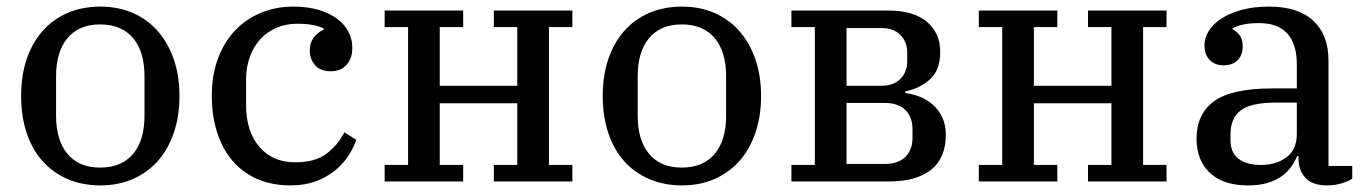

<svg xmlns="http://www.w3.org/2000/svg" viewBox="-20 -550 4153 582"><path d="M284 -42Q318 -42 343.5 -53.5Q369 -65 385.5 -86Q402 -107 410 -135.5Q418 -164 418 -198V-320Q418 -354 410 -382.5Q402 -411 385.5 -432Q369 -453 343.5 -464.5Q318 -476 284 -476Q249 -476 224 -464.5Q199 -453 182.5 -432Q166 -411 158 -382.5Q150 -354 150 -320V-198Q150 -164 158 -135.5Q166 -107 182.5 -86Q199 -65 224 -53.5Q249 -42 284 -42ZM284 12Q230 12 185.5 -7Q141 -26 109.5 -61Q78 -96 61 -146.5Q44 -197 44 -259Q44 -321 61 -371Q78 -421 109.5 -456.5Q141 -492 185.5 -511Q230 -530 284 -530Q338 -530 382 -511Q426 -492 457.5 -456.5Q489 -421 506.5 -371Q524 -321 524 -259Q524 -197 506.5 -146.5Q489 -96 457.5 -61Q426 -26 382 -7Q338 12 284 12Z M861 12Q804 12 759.5 -7.5Q715 -27 684.5 -63Q654 -99 638 -149Q622 -199 622 -259Q622 -322 640.5 -372Q659 -422 692 -457Q725 -492 770.5 -511Q816 -530 870 -530Q911 -530 944 -520.5Q977 -511 1000 -494.5Q1023 -478 1035.5 -455Q1048 -432 1048 -405Q1048 -373 1030.5 -353.5Q1013 -334 983 -334Q951 -334 935 -352.5Q919 -371 919 -397Q919 -420 930.5 -435.5Q942 -451 961 -460V-464Q949 -470 929.5 -474Q910 -478 880 -478Q846 -478 817.5 -465.5Q789 -453 769 -431Q749 -409 737.5 -378Q726 -347 726 -311V-231Q726 -152 766 -105Q806 -58 875 -58Q935 -58 969.5 -84Q1004 -110 1024 -149L1060 -126Q1051 -100 1034.5 -75.5Q1018 -51 993.5 -31.5Q969 -12 936 0Q903 12 861 12Z M1146 -50H1217V-468H1146V-518H1384V-468H1313V-290H1548V-468H1477V-518H1715V-468H1644V-50H1715V0H1477V-50H1548V-237H1313V-50H1384V0H1146Z M2047 -42Q2081 -42 2106.5 -53.5Q2132 -65 2148.5 -86Q2165 -107 2173 -135.5Q2181 -164 2181 -198V-320Q2181 -354 2173 -382.5Q2165 -411 2148.5 -432Q2132 -453 2106.5 -464.5Q2081 -476 2047 -476Q2012 -476 1987 -464.5Q1962 -453 1945.5 -432Q1929 -411 1921 -382.5Q1913 -354 1913 -320V-198Q1913 -164 1921 -135.5Q1929 -107 1945.5 -86Q1962 -65 1987 -53.5Q2012 -42 2047 -42ZM2047 12Q1993 12 1948.5 -7Q1904 -26 1872.5 -61Q1841 -96 1824 -146.5Q1807 -197 1807 -259Q1807 -321 1824 -371Q1841 -421 1872.5 -456.5Q1904 -492 1948.5 -511Q1993 -530 2047 -530Q2101 -530 2145 -511Q2189 -492 2220.5 -456.5Q2252 -421 2269.5 -371Q2287 -321 2287 -259Q2287 -197 2269.5 -146.5Q2252 -96 2220.5 -61Q2189 -26 2145 -7Q2101 12 2047 12Z M2379 -50H2450V-468H2379V-518H2673Q2749 -518 2789.5 -484Q2830 -450 2830 -393Q2830 -338 2799.5 -310Q2769 -282 2724 -273V-268Q2748 -265 2770 -256Q2792 -247 2809 -231.5Q2826 -216 2836.5 -193.5Q2847 -171 2847 -142Q2847 -71 2802.5 -35.5Q2758 0 2675 0H2379ZM2661 -53Q2703 -53 2724.5 -74.5Q2746 -96 2746 -132V-159Q2746 -195 2724.5 -216.5Q2703 -238 2661 -238H2546V-53ZM2651 -290Q2689 -290 2709.5 -311Q2730 -332 2730 -364V-391Q2730 -423 2709.5 -444Q2689 -465 2651 -465H2546V-290Z M2947 -50H3018V-468H2947V-518H3185V-468H3114V-290H3349V-468H3278V-518H3516V-468H3445V-50H3516V0H3278V-50H3349V-237H3114V-50H3185V0H2947Z M3763 12Q3688 12 3647.5 -26Q3607 -64 3607 -130Q3607 -204 3660 -243Q3713 -282 3838 -282H3911V-355Q3911 -416 3882.5 -448Q3854 -480 3796 -480Q3771 -480 3750.5 -476Q3730 -472 3716 -464V-462Q3727 -456 3737 -444Q3747 -432 3747 -410Q3747 -383 3731.5 -367.5Q3716 -352 3689 -352Q3663 -352 3647 -368Q3631 -384 3631 -413Q3631 -435 3644 -456Q3657 -477 3682 -493.5Q3707 -510 3743.5 -520Q3780 -530 3827 -530Q3915 -530 3961 -487Q4007 -444 4007 -366V-47H4079V-8Q4066 0 4046 6Q4026 12 4002 12Q3959 12 3937.5 -10.5Q3916 -33 3916 -71V-77H3912Q3905 -60 3893.5 -44Q3882 -28 3864.5 -15.5Q3847 -3 3822 4.5Q3797 12 3763 12ZM3802 -50Q3848 -50 3879.5 -73Q3911 -96 3911 -145V-239H3848Q3770 -239 3740 -214.5Q3710 -190 3710 -145V-125Q3710 -87 3734.5 -68.5Q3759 -50 3802 -50Z"/></svg>

Font: IBM Plex Serif Text
Style: Regular
Weight: 450
Designer: Mike Abbink, Paul van der Laan, Pieter van Rosmalen
Foundry: Bold Monday
Version: Version 3.001